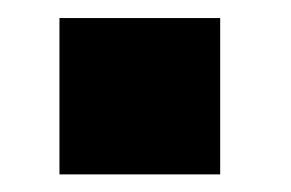

<svg xmlns="http://www.w3.org/2000/svg" viewBox="-20 -198 330 218"><path d="M47.5 0V-177.5H230V0Z"/></svg>

Font: Public Sans Thin ExtraBold
Style: Regular
Weight: 800
Version: Version 1.007